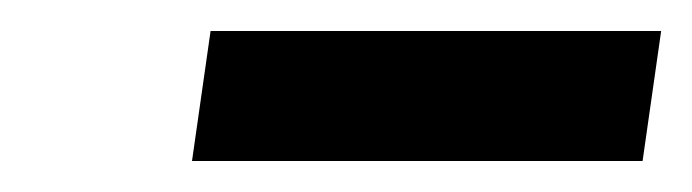

<svg xmlns="http://www.w3.org/2000/svg" viewBox="-20 -705 447 124"><path d="M407 -685H116L104 -601H395Z"/></svg>

Font: Exo 2 Semi Bold
Style: Italic
Weight: 600
Italic angle: -8°
Designer: Natanael Gama
Version: Version 1.001;PS 001.001;hotconv 1.0.88;makeotf.lib2.5.64775